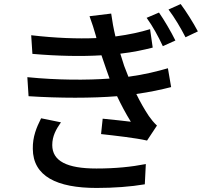

<svg xmlns="http://www.w3.org/2000/svg" viewBox="-20 -870 1040 948"><path d="M765 -808 704 -782C735 -739 760 -693 784 -642L846 -670C825 -713 789 -774 765 -808ZM872 -850 812 -823C844 -780 870 -736 896 -686L957 -715C935 -757 897 -817 872 -850ZM281 -266 183 -286C160 -240 141 -195 142 -135C143 0 260 58 457 58C541 58 625 52 695 40L700 -60C628 -46 550 -38 456 -38C310 -38 238 -75 238 -154C238 -198 257 -232 281 -266ZM454 -691 456 -682C363 -678 254 -682 134 -696L140 -604C266 -593 385 -591 481 -597L505 -527L521 -482C409 -474 265 -474 115 -489L121 -395C273 -385 436 -385 558 -395C578 -353 600 -311 626 -269C596 -273 535 -279 487 -284L479 -208C550 -200 650 -189 706 -176L755 -250C739 -265 727 -280 715 -297C693 -330 672 -367 653 -406C719 -415 778 -428 825 -440L809 -533C761 -519 695 -502 614 -491L593 -545L574 -605C637 -612 691 -624 734 -635L721 -726C676 -712 618 -699 550 -690C541 -727 534 -766 529 -803L422 -790C434 -757 445 -724 454 -691Z"/></svg>

Font: ChiuKong Gothic CL Medium
Style: Regular
Weight: 500
Designer: Ryoko NISHIZUKA 西塚涼子 (kana, bopomofo & ideographs); Paul D. Hunt (Latin, Greek & Cyrillic); Sandoll Communications 산돌커뮤니
Foundry: Adobe
Version: Version 1.300